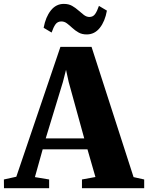

<svg xmlns="http://www.w3.org/2000/svg" viewBox="-62 -992 780 1012"><path d="M24 -60.5 256.5 -745H420.5L642 -58.5L698 -46V0H370V-46L441 -59L399 -205H163L122 -58.5L197 -46V0H-41L-41.5 -46ZM382 -262.5 300 -560 286 -624 269.5 -559.5 179 -262.5ZM395 -810.5Q370 -810.5 352 -820.8Q334 -831 319.5 -844.5Q305 -858 291.2 -868.5Q277.5 -879 261.5 -879Q241.5 -879 230.5 -863.8Q219.5 -848.5 210 -820.5L168 -845.5Q178.5 -902.5 206 -937Q233.5 -971.5 274.5 -971.5Q300 -971.5 318.2 -961Q336.5 -950.5 351.2 -937.2Q366 -924 379.8 -913.5Q393.5 -903 408.5 -902.5Q428.5 -902.5 439.2 -917.8Q450 -933 459.5 -961L501.5 -936Q491.5 -879.5 464 -845Q436.5 -810.5 395 -810.5Z"/></svg>

Font: Merriweather 72pt Black
Style: Regular
Weight: 900
Version: Version 2.100